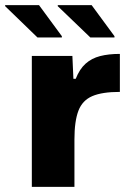

<svg xmlns="http://www.w3.org/2000/svg" viewBox="-57 -728 513 748"><path d="M67 0V-510H225L229 -421H238Q253 -459 276.5 -480Q300 -501 333 -509.5Q366 -518 410 -518V-370Q341 -370 302.5 -353.5Q264 -337 248.5 -296.5Q233 -256 233 -185V0ZM389 -582H295L168 -704V-708H300L389 -587ZM184 -582H89L-37 -704V-708H95L184 -587Z"/></svg>

Font: Saira SemiExpanded
Style: Bold
Weight: 700
Width: 6
Designer: Hector Gatti with collaboration of the Omnibus-Type team
Foundry: Omnibus-Type
Version: Version 1.101